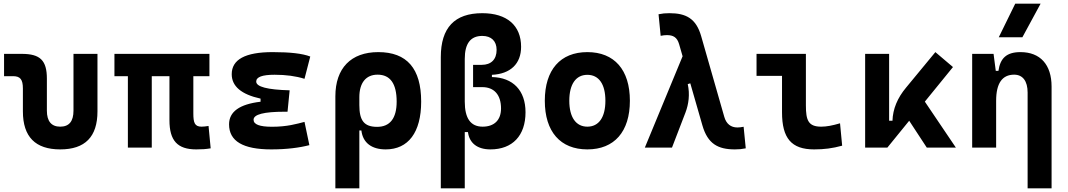

<svg xmlns="http://www.w3.org/2000/svg" viewBox="-20 -815 5899 1060"><path d="M312.5 9.8C449.7 9.8 518.1 -59.6 518.1 -200.2V-517.6H385.7V-204.1C385.7 -145.5 361.8 -115.7 312.5 -115.7C263.7 -115.7 238.8 -145.5 238.8 -204.1V-380.9C238.8 -481.4 202.1 -517.6 100.1 -517.6H2.4V-394.5H51.8C91.8 -394.5 106.4 -376.5 106.4 -326.2V-200.2C106.4 -59.6 175.3 9.8 312.5 9.8Z M1063.5 9.8C1098.1 9.8 1115.7 8.3 1143.1 3.9L1131.3 -119.6C1115.2 -117.2 1104 -115.7 1092.8 -115.7C1054.7 -115.7 1047.4 -137.7 1047.4 -189V-394.5H1136.2V-517.6H611.8V-394.5H686V0H817.9V-394.5H915.5V-151.4C915.5 -38.6 959.5 9.8 1063.5 9.8Z M1477.5 9.8C1562.5 9.8 1633.8 0.5 1688 -13.7L1661.1 -142.1C1617.2 -130.9 1565.9 -115.2 1481.4 -115.2C1413.6 -115.2 1379.9 -127.9 1379.9 -153.8C1379.9 -183.6 1437 -198.2 1551.8 -198.2H1567.4L1579.1 -316.4C1455.6 -319.8 1394.5 -335.9 1394.5 -364.7C1394.5 -390.1 1428.2 -402.3 1496.1 -402.3C1559.1 -402.3 1613.3 -395 1661.1 -379.9L1692.9 -502.9C1649.9 -519.5 1581.5 -527.3 1485.4 -527.3C1334.5 -527.3 1259.3 -486.8 1259.3 -405.3C1259.3 -338.9 1312 -293.9 1418.5 -270.5V-253.4C1302.2 -239.7 1244.6 -198.2 1244.6 -128.4C1244.6 -35.6 1321.8 9.8 1477.5 9.8Z M2109.4 9.8C2233.9 9.8 2305.2 -84 2305.2 -253.9C2305.2 -436.5 2226.6 -527.3 2068.4 -527.3C1917.5 -527.3 1831.5 -438.5 1831.5 -283.2V224.6H1963.9V-94.7H1975.1C1983.4 -25.4 2033.2 9.8 2109.4 9.8ZM1963.9 -234.9V-278.8C1963.9 -357.4 2000 -402.8 2064.5 -402.8C2134.3 -402.8 2169.9 -353.5 2169.9 -253.9C2169.9 -161.6 2132.8 -114.7 2062 -114.7C1989.7 -114.7 1963.9 -149.9 1963.9 -234.9Z M2687.5 9.8C2809.6 9.8 2881.3 -66.4 2881.3 -195.3C2881.3 -315.4 2812.5 -387.2 2695.8 -389.6V-401.9C2798.3 -406.7 2856.9 -462.9 2856.9 -556.6C2856.9 -674.3 2778.8 -742.2 2642.6 -742.2C2489.7 -742.2 2413.6 -662.1 2413.6 -499.5V224.6H2545.9V-85.9H2563.5C2571.3 -24.9 2615.2 9.8 2687.5 9.8ZM2545.9 -253.9V-489.7C2545.9 -575.2 2578.1 -616.7 2642.6 -616.7C2692.4 -616.7 2721.7 -588.4 2721.7 -539.6C2721.7 -486.8 2691.4 -457 2639.6 -457H2591.8V-334H2642.6C2708 -334 2746.1 -291.5 2746.1 -216.3C2746.1 -151.9 2708.5 -115.7 2644.5 -115.7C2578.6 -115.7 2545.9 -161.1 2545.9 -253.9Z M3222.7 9.8C3371.6 9.8 3457.5 -87.9 3457.5 -258.8C3457.5 -429.7 3371.6 -527.3 3222.7 -527.3C3073.7 -527.3 2987.8 -429.7 2987.8 -258.8C2987.8 -87.9 3073.7 9.8 3222.7 9.8ZM3222.7 -115.7C3159.7 -115.7 3123 -167.5 3123 -258.8C3123 -350.6 3159.7 -401.9 3222.7 -401.9C3286.1 -401.9 3322.3 -350.6 3322.3 -258.8C3322.3 -167.5 3286.1 -115.7 3222.7 -115.7Z M4037.1 9.8C4060.1 9.8 4075.7 8.3 4097.2 3.9L4085.4 -115.2C4070.8 -112.3 4061.5 -111.3 4050.8 -111.3C4015.6 -111.3 3989.7 -130.4 3978.5 -170.4L3851.1 -615.2C3823.2 -712.9 3767.6 -742.2 3675.8 -742.2C3652.8 -742.2 3637.2 -740.7 3615.7 -736.3L3627.4 -617.2C3642.1 -620.1 3650.4 -621.1 3662.1 -621.1C3695.3 -621.1 3718.3 -610.4 3729.5 -570.3L3748.5 -504.4L3540 0H3689.9L3764.6 -194.3C3781.7 -239.3 3789.6 -294.4 3776.9 -350.6L3791 -355L3857.9 -122.6C3887.2 -21 3943.8 9.8 4037.1 9.8Z M4474.6 9.8C4530.3 9.8 4576.2 3.9 4629.4 -10.7L4617.7 -134.3C4574.7 -121.6 4543 -115.7 4513.7 -115.7C4442.4 -115.7 4429.2 -150.9 4429.2 -232.9V-517.6H4156.7V-396H4297.4V-195.3C4297.4 -51.8 4349.1 9.8 4474.6 9.8Z M4756.3 0H4878.9L4999.5 -148.4L5096.7 0H5257.3L5085.9 -253.9L5241.2 -444.8L5144 -527.3L4982.4 -331.5C4934.6 -274.4 4909.2 -213.4 4907.2 -148.4H4888.7V-517.6H4756.3Z M5653.3 224.6H5785.6V-336.9C5785.6 -458 5723.1 -527.3 5613.8 -527.3C5536.6 -527.3 5502 -493.2 5492.2 -423.8H5477.5L5465.3 -517.6H5347.2V0H5479.5V-258.3C5479.5 -355.5 5513.2 -402.8 5579.1 -402.8C5626.5 -402.8 5653.3 -367.2 5653.3 -304.2ZM5494.1 -609.4H5624.5L5725.1 -794.9H5585Z"/></svg>

Font: CaskaydiaCove Nerd Font
Style: Bold
Weight: 700
Designer: Aaron Bell
Foundry: Saja Typeworks
Version: Version 2111.1;Nerd Fonts 2.3.0